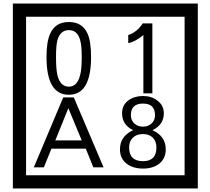

<svg xmlns="http://www.w3.org/2000/svg" viewBox="-20 -980 1195 1090"><path d="M1103 90H53V-960H1103ZM1028 15V-885H128V15ZM497 -656Q497 -442 371 -442Q244 -442 244 -656Q244 -744 265 -789Q294 -855 371 -855Q448 -855 477 -789Q497 -745 497 -656ZM444 -656Q444 -723 435 -752Q420 -809 371 -809Q322 -809 306 -752Q298 -723 298 -656Q298 -587 306 -553Q322 -488 371 -488Q419 -488 435 -554Q444 -587 444 -656ZM845 -450H794V-781Q748 -743 708 -735V-781Q759 -798 790 -847H845ZM568 -30H510L467 -136H272L229 -30H172L339 -427H399ZM444 -183 368 -366 294 -183ZM921 -132Q921 -79 882 -49Q846 -23 792 -23Q737 -23 701 -49Q661 -79 661 -132Q661 -207 736 -241Q673 -271 673 -337Q673 -384 710 -411Q744 -435 792 -435Q839 -435 872 -410Q910 -383 910 -337Q910 -271 845 -241Q921 -207 921 -132ZM860 -326Q860 -392 792 -392Q723 -392 723 -326Q723 -297 742.5 -279Q762 -261 792 -261Q821 -261 840.5 -279Q860 -297 860 -326ZM868 -143Q868 -178 847.5 -198.5Q827 -219 792 -219Q756 -219 734.5 -198.5Q713 -178 713 -143Q713 -65 792 -65Q868 -65 868 -143Z"/></svg>

Font: Unicode BMP Fallback SIL
Style: Regular
Weight: 400
Foundry: NRSI, SIL International
Version: Version 5.1 Based on Unicode 5.1